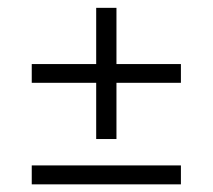

<svg xmlns="http://www.w3.org/2000/svg" viewBox="-20 -564 556 502"><path d="M453 -82H63V-131.5H453ZM284.5 -543.5V-200.5H231.5V-543.5ZM453 -347.5H63V-396.5H453Z"/></svg>

Font: Anek Kannada Light
Style: Regular
Weight: 300
Designer: Vaishnavi Murthy, Maithili Shingre (Kannada) & Yesha Goshar (Latin)
Foundry: Ek Type
Version: Version 1.003